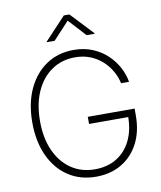

<svg xmlns="http://www.w3.org/2000/svg" viewBox="-100 -1024 937 1114"><g transform="rotate(-10 368.0 -467.0)"><path d="M376.5 9.8Q282.7 9.8 212.6 -36.6Q142.6 -83 103.8 -167.2Q64.9 -251.5 64.9 -363.3Q64.9 -476.6 104 -560.5Q143.1 -644.5 212.4 -690.9Q281.7 -737.3 373.5 -737.3Q435.1 -737.3 484.4 -716.8Q533.7 -696.3 570.1 -662.1Q606.4 -627.9 628.9 -585.7Q651.4 -543.5 658.7 -499.5H611.8Q604 -536.1 584.5 -570.8Q564.9 -605.5 534.7 -633.3Q504.4 -661.1 463.9 -677.5Q423.3 -693.8 373.5 -693.8Q296.4 -693.8 236.8 -653.3Q177.2 -612.8 143.8 -538.6Q110.4 -464.4 110.4 -363.3Q110.4 -263.7 143.8 -189.5Q177.2 -115.2 237.1 -74.5Q296.9 -33.7 376.5 -33.7Q450.2 -33.7 504.4 -66.7Q558.6 -99.6 588.6 -160.4Q618.7 -221.2 618.7 -303.7L634.3 -298.8H387.7V-340.8H663.6V-299.8Q663.6 -206.1 627.4 -136.5Q591.3 -66.9 526.6 -28.6Q461.9 9.8 376.5 9.8ZM274.9 -808.6H228.5V-811.5L353 -944.3H385.7L510.7 -811.5V-808.6H463.4L369.6 -910.6Z"/></g></svg>

Font: Inter 16pt ExtraLight
Style: Regular
Weight: 250
Version: Version 4.001;git-66647c0bb